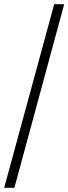

<svg xmlns="http://www.w3.org/2000/svg" viewBox="-20 -780 328 921"><path d="M0 121 240 -760H288L49 121Z"/></svg>

Font: Noto Serif Tibetan Light
Style: Regular
Weight: 300
Version: Version 2.103